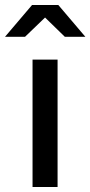

<svg xmlns="http://www.w3.org/2000/svg" viewBox="-71 -747 361 767"><path d="M0 0ZM159 -509V0H59V-509ZM188 -600 109 -677 29 -600H-51L57 -727H162L270 -600Z"/></svg>

Font: Red Hat Display Medium
Style: Regular
Weight: 500
Designer: Pentagram / MCKL
Foundry: Pentagram / MCKL
Version: Version 1.005; Red Hat Display Medium